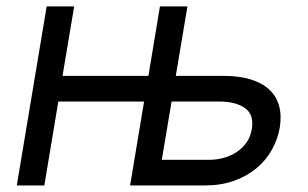

<svg xmlns="http://www.w3.org/2000/svg" viewBox="-20 -565 939 585"><path d="M122.2 -545.5H206L170.5 -333.8H432.2L467.3 -545.5H551.1L515.6 -333.8H660.5Q708.5 -333.8 743.4 -323.2Q778.4 -312.5 800.2 -292.3Q822.1 -272 830.3 -242.7Q838.4 -213.4 832.4 -176.1Q826 -139.6 807.7 -107.4Q789.4 -75.3 760.3 -51.5Q731.2 -27.7 692.1 -13.8Q653.1 0 605.1 0H376.4L419 -255.7H157.7L115.1 0H31.2ZM617.9 -78.1Q639.9 -78.1 661.4 -84Q682.9 -89.8 700.8 -101.6Q718.8 -113.3 731.2 -130.9Q743.6 -148.4 747.2 -171.9Q754.6 -215.9 726.2 -235.8Q697.8 -255.7 647.7 -255.7H502.8L473 -78.1Z"/></svg>

Font: Inter P
Style: Italic
Weight: 400
Italic angle: -9.40001°
Designer: Rasmus Andersson
Foundry: rsms
Version: Version 3.018;git-588b23468